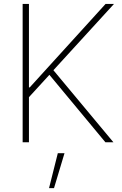

<svg xmlns="http://www.w3.org/2000/svg" viewBox="-20 -727 624 981"><path d="M95.7 -707H127.9V-280.3H131.8L519.5 -707H562.5L252.9 -368.2L559.6 0H518.6L232.4 -344.7L127.9 -230.5V0H95.7ZM275.4 55.7H309.6L255.9 234.4H230.5Z"/></svg>

Font: Pretendard Thin
Style: Regular
Weight: 100
Designer: Base glyphs from Inter by Rasmus Andersson; Hangeul glyphs from Noto Sans CJK(Source Han Sans) by Jang Soo-young and Kan
Foundry: Kil Hyung-jin
Version: Version 1.309